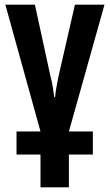

<svg xmlns="http://www.w3.org/2000/svg" viewBox="-20 -565 472 825"><path d="M302 -545 231 -235Q226 -209 222 -187.5Q218 -166 217 -148H213Q211 -164 207.5 -187.5Q204 -211 196 -241L130 -545H3L154 0H51V99H154V240H276V99H379V0H276L429 -545Z"/></svg>

Font: Noto Sans UI Condensed
Style: Bold
Weight: 700
Width: 3
Designer: Monotype Design Team
Foundry: Monotype Imaging Inc.
Version: 1.001